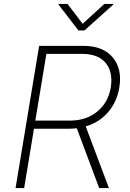

<svg xmlns="http://www.w3.org/2000/svg" viewBox="-20 -962 664 982"><path d="M59.6 0 180.2 -727.5H404.8Q507.8 -727.5 556.9 -668.2Q606 -608.9 590.3 -514.2Q578.1 -440.9 533 -388.4Q487.8 -335.9 418.5 -315.4L537.1 0H487.3L372.6 -306.2Q354 -303.7 334.5 -303.7H153.8L103.5 0ZM160.6 -345.2H337.9Q421.4 -345.2 477.5 -391.4Q533.7 -437.5 546.4 -514.2Q559.1 -592.3 521 -639.4Q482.9 -686.5 399.4 -686.5H217.3ZM325.2 -941.9 402.8 -840.3 513.7 -941.9H560.1L559.1 -938.5L412.1 -806.2H381.3L279.3 -938.5L279.8 -941.9Z"/></svg>

Font: Inter Extra Light
Style: Italic
Weight: 200
Italic angle: -9.39999°
Designer: Rasmus Andersson
Foundry: rsms
Version: Version 4.000;git-3c8e0fc